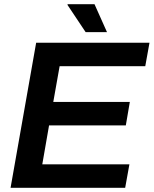

<svg xmlns="http://www.w3.org/2000/svg" viewBox="-20 -888 727 908"><path d="M30 0 151 -686H687L667 -575H262L232 -406H594L575 -295H212L180 -111H592L572 0ZM385 -736 299 -865 300 -868H427L486 -736Z"/></svg>

Font: Archivo SemiBold SemiBold
Style: Italic
Weight: 600
Italic angle: -10°
Version: Version 2.001